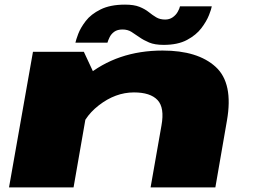

<svg xmlns="http://www.w3.org/2000/svg" viewBox="-20 -810 1100 830"><path d="M19 0H298L384.5 -496L342.5 -586H122.5ZM631 0H911L961 -288.5Q989.5 -450.5 912.2 -521Q835 -591.5 683 -591.5Q486 -591.5 349.2 -477.8Q212.5 -364 201 -302.5L321 -220.5Q335 -298.5 407 -354.5Q479 -410.5 559 -410.5Q630 -410.5 661 -377.5Q692 -344.5 678 -267.5ZM687.5 -616Q748.5 -616 788.2 -637.2Q828 -658.5 850.5 -688.2Q873 -718 883.5 -744.8Q894 -771.5 895.5 -782.5H758Q756 -772.5 748.2 -758.8Q740.5 -745 726.5 -735.2Q712.5 -725.5 694 -725.5Q671.5 -725.5 655.5 -735Q639.5 -744.5 623 -757.8Q606.5 -771 582.8 -780.5Q559 -790 520.5 -790Q456.5 -790 414.8 -769.2Q373 -748.5 350.5 -719Q328 -689.5 318.2 -663.5Q308.5 -637.5 306 -625.5H444.5Q447 -635 453.8 -649Q460.5 -663 474 -672.8Q487.5 -682.5 509.5 -682.5Q532 -682.5 548.2 -672.2Q564.5 -662 582.5 -649.2Q600.5 -636.5 624.8 -626.2Q649 -616 687.5 -616Z"/></svg>

Font: Anybody ExtraExpanded Black
Style: Italic
Weight: 900
Width: 8
Italic angle: -10°
Version: Version 1.113;gftools[0.9.25]